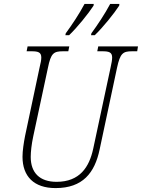

<svg xmlns="http://www.w3.org/2000/svg" viewBox="-20 -951 725 981"><path d="M447 -781 445 -771H464C506 -811 563 -882 589 -922L590 -931H543C516 -880 478 -823 447 -781ZM316 -781 314 -771H333C375 -811 432 -882 458 -922L459 -931H412C385 -880 347 -823 316 -781ZM264 10C403 10 464 -68 489 -187L578 -605C594 -679 608 -689 655 -689H681L685 -714H482L477 -689H503C537 -689 553 -684 553 -657C553 -645 550 -628 545 -606L456 -190C436 -98 388 -22 269 -22C183 -22 137 -68 137 -149C137 -175 141 -213 150 -255L225 -605C240 -679 254 -689 302 -689H329L334 -714H121L116 -689H141C175 -689 191 -684 191 -657C191 -645 188 -629 182 -605L108 -256C101 -220 95 -180 95 -150C95 -50 153 10 264 10Z"/></svg>

Font: Noto Serif Condensed ExtraLight
Style: Italic
Weight: 200
Width: 3
Italic angle: -12°
Designer: Monotype Design Team
Foundry: Monotype Imaging Inc.
Version: Version 2.013